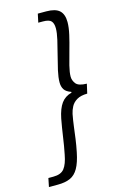

<svg xmlns="http://www.w3.org/2000/svg" viewBox="-182 -762 605 969"><g transform="rotate(-15 120.5 -278.0)"><path d="M-52.2 152 -43.1 107.2H-17Q23 107.2 40.6 84.8Q58.2 62.4 67.1 13.9Q75.7 -28.5 82.1 -74.2Q88.6 -120 97.2 -166.1Q107.3 -216 126.8 -242.9Q146.3 -269.7 181 -278.7L181.4 -282.7Q155.2 -291.6 145.7 -306.9Q136.2 -322.1 136.2 -344.1Q136.2 -369.7 144.2 -405.7Q152.3 -441.6 162.6 -480.4Q172.8 -519.2 180.9 -554.4Q189 -589.6 189 -612.8Q189 -638.7 178 -650.9Q167.1 -663.2 134.6 -663.2H110.5L120.1 -708H164.1Q211.9 -708 233 -688.5Q254 -669 254 -628.1Q254 -600.6 245.6 -563.3Q237.1 -526.1 225.9 -487.1Q214.6 -448 206.1 -413.8Q197.7 -379.5 197.7 -357.5Q197.7 -338 211.1 -320.6Q224.5 -303.2 267.7 -302.5L256.5 -253.5Q222.3 -253.1 202.1 -241.1Q181.9 -229.1 172.2 -210.9Q162.5 -192.6 158.5 -173.7Q152.5 -142.1 148.6 -111Q144.8 -79.9 140.4 -47.8Q136 -15.7 129 18.6Q118.6 70.5 102 99.6Q85.5 128.8 59.5 140.4Q33.4 152 -6.2 152Z"/></g></svg>

Font: Source Sans Variable
Style: Italic
Weight: 200
Italic angle: -11°
Designer: Paul D. Hunt
Foundry: Adobe Systems Incorporated
Version: Version 3.006;hotconv 1.0.111;makeotfexe 2.5.65597